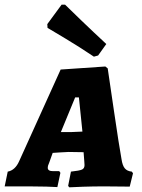

<svg xmlns="http://www.w3.org/2000/svg" viewBox="-41 -795 608 820"><path d="M522 -62 527 -55 513 2 404 1Q358 1 313 2.5Q268 4 255 5L250 -1L262 -62Q299 -66 309.5 -71Q320 -76 320 -90Q320 -100 319 -106L316 -145L252 -146Q240 -146 214 -144Q188 -142 184 -142L169 -100Q163 -88 163 -78Q163 -64 186 -64H212L217 -57L204 4Q192 3 157 2Q122 1 82 1H-21L-8 -62Q24 -68 41 -107L218 -498L409 -511L419 -503Q426 -456 446.5 -316Q467 -176 478 -115Q482 -88 492 -76Q502 -64 522 -62ZM264 -231Q275 -231 311 -233L296 -379H280L219 -231ZM222 -775H237Q252 -760 305.5 -708.5Q359 -657 413 -607L378 -558L360 -553Q299 -594 239 -630Q179 -666 162 -676L161 -692Z"/></svg>

Font: Alegreya SC ExtraBold
Style: Italic
Weight: 800
Italic angle: -7°
Designer: Juan Pablo del Peral
Foundry: Huerta Tipografica
Version: Version 2.007; ttfautohint (v1.6)